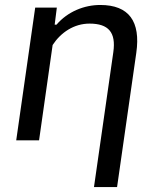

<svg xmlns="http://www.w3.org/2000/svg" viewBox="-20 -570 601 780"><path d="M361.8 189.9H455.6L533.7 -355.5C551.8 -482.4 504.4 -549.8 387.2 -549.8C322.3 -549.8 254.9 -522.9 209.5 -469.7H202.1L210.9 -539.1H123L45.9 0H138.7L193.8 -387.2C227.5 -438.5 280.8 -474.1 343.8 -474.1C420.9 -474.1 451.7 -438.5 440.4 -358.4Z"/></svg>

Font: Winston
Style: Italic
Weight: 400
Italic angle: -8.13011°
Designer: Vernon Adams, Kim Jin-seong, David Berlow, Cristiano Sobral
Foundry: The Winston Project Authors
Version: Version 3.004